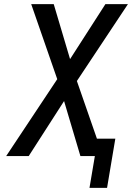

<svg xmlns="http://www.w3.org/2000/svg" viewBox="-20 -755 640 929"><path d="M413 154 439 0H369L290 -266L119 0H10L257 -372L131 -735H240L319 -469L490 -735H599L352 -363L449 -84H538L498 154Z"/></svg>

Font: Iosevka Md Ex Obl
Style: Regular
Weight: 500
Width: 7
Italic angle: -9°
Monospace: yes
Designer: Belleve Invis
Foundry: Belleve Invis
Version: Version 32.5.0; ttfautohint (v1.8.4)